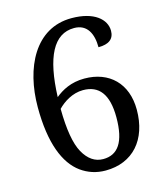

<svg xmlns="http://www.w3.org/2000/svg" viewBox="-110 -808 779 903"><g transform="rotate(-15 279.5 -357.0)"><path d="M293 10C426 10 508 -83 508 -229C508 -357 428 -434 307 -434C242 -434 197 -409 164 -382C171 -575 222 -676 322 -676C386 -676 410 -624 410 -559C461 -559 487 -579 487 -619C487 -674 433 -724 322 -724C145 -724 61 -552 61 -360C61 -184 105 -78 174 -28C209 -3 248 10 293 10ZM296 -45C256 -45 224 -67 200 -110C176 -153 164 -225 163 -325C190 -353 235 -383 287 -383C364 -383 406 -332 406 -219C406 -98 367 -45 296 -45Z"/></g></svg>

Font: Liu Chibing Harmony Marks (Sposobin) Font
Style: Regular
Weight: 400
Designer: Liu Chibing
Foundry: Liu Chibing
Version: Version 1.003